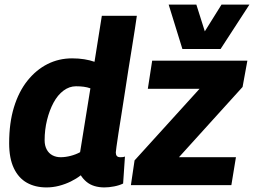

<svg xmlns="http://www.w3.org/2000/svg" viewBox="-20 -809 1110 839"><path d="M436 10Q413 10 393 4Q373 -2 358 -14.5Q343 -27 333 -43Q314 -28 289.5 -16Q265 -4 238 3Q211 10 183 10Q134 10 97.5 -10.5Q61 -31 40.5 -74Q20 -117 20 -183Q20 -272 41 -340.5Q62 -409 100 -456.5Q138 -504 187.5 -529Q237 -554 295 -554Q324 -554 348.5 -550Q373 -546 393 -539L425 -740H578Q575 -719 569.5 -682.5Q564 -646 556.5 -600.5Q549 -555 541 -504.5Q533 -454 525.5 -404Q518 -354 510.5 -308Q503 -262 497.5 -226Q492 -190 489 -168Q486 -146 486 -143Q486 -133 490.5 -127.5Q495 -122 506 -122Q511 -122 516 -122.5Q521 -123 526 -125L518 -7Q502 1 479 5.5Q456 10 436 10ZM245 -122Q266 -122 289 -128Q312 -134 330 -144L375 -423Q361 -428 345.5 -430Q330 -432 312 -432Q283 -432 257.5 -413Q232 -394 214 -360.5Q196 -327 185.5 -284.5Q175 -242 175 -196Q175 -173 184 -156Q193 -139 209 -130.5Q225 -122 245 -122ZM552 0 568 -108 852 -421H626L645 -544H1061L1040 -429L762 -122H1011L991 0ZM1070 -789 944 -595H777L717 -789H838L875 -672L948 -789Z"/></svg>

Font: Georama ExtraCondensed Thin
Style: Bold Italic
Weight: 700
Italic angle: -9°
Version: Version 1.001